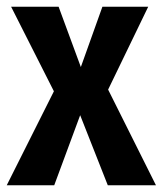

<svg xmlns="http://www.w3.org/2000/svg" viewBox="-27 -550 483 570"><path d="M294 -284 436 0H293L211 -208L134 0H-7L133 -279L6 -530H147L213 -351L277 -530H413Z"/></svg>

Font: Fira Sans Extra Condensed SemiBold
Style: Regular
Weight: 600
Width: 1
Designer: Carrois Corporate & Edenspiekermann AG
Foundry: Carrois Corporate GbR & Edenspiekermann AG
Version: Version 4.203